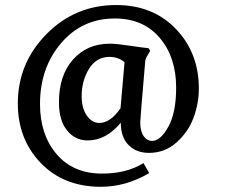

<svg xmlns="http://www.w3.org/2000/svg" viewBox="-20 -632 932 752"><path d="M299.8 -254.9Q299.8 -315.4 328.6 -362.3Q357.4 -409.2 409.2 -409.2Q442.4 -409.2 467.8 -388.7L452.1 -208Q412.1 -150.4 369.1 -150.4Q339.8 -150.4 319.8 -179.7Q299.8 -209 299.8 -254.9ZM564.5 45.9 542 6.8Q475.6 47.9 379.9 47.9Q266.6 47.9 201.7 -28.3Q136.7 -104.5 136.7 -224.6Q136.7 -366.2 219.2 -462.9Q301.8 -559.6 429.7 -559.6Q541 -559.6 605.5 -483.9Q669.9 -408.2 669.9 -289.1Q669.9 -190.4 639.2 -135.3Q608.4 -80.1 576.2 -80.1Q555.7 -80.1 542.5 -99.1Q529.3 -118.2 529.3 -153.3Q529.3 -165 548.8 -392.6Q549.8 -403.3 559.6 -418L568.4 -433.6L561.5 -443.4Q546.9 -444.3 491.2 -452.6Q435.5 -460.9 410.2 -460.9Q321.3 -460.9 266.1 -398.9Q210.9 -336.9 210.9 -231.4Q210.9 -160.2 242.7 -121.1Q274.4 -82 323.2 -82Q395.5 -82 453.1 -151.4Q453.1 -94.7 483.4 -64Q513.7 -33.2 563.5 -33.2Q625 -33.2 670.9 -73.7Q716.8 -114.3 737.8 -170.4Q758.8 -226.6 758.8 -285.2Q758.8 -424.8 668.9 -518.6Q579.1 -612.3 434.6 -612.3Q274.4 -612.3 162.1 -498.5Q49.8 -384.8 49.8 -226.6Q49.8 -86.9 139.6 6.3Q229.5 99.6 375 99.6Q473.6 99.6 564.5 45.9Z"/></svg>

Font: Kurale
Style: Regular
Weight: 400
Version: 1.0; ttfautohint (v1.3)